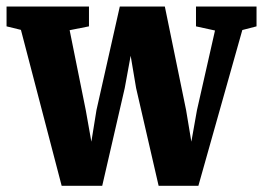

<svg xmlns="http://www.w3.org/2000/svg" viewBox="-34 -574 822 601"><path d="M-13.5 -491.5V-553.5H244.5V-491.5L184 -479.5L234.5 -229L252 -130.5L268 -229.5L341 -553.5H482L548.5 -229.5L565 -130.5L582.5 -229L639 -478.5L579.5 -491.5V-553.5H769V-491.5L724.5 -480L587 7.5H462.5L392 -298.5L375 -399.5L356.5 -298.5L286 7.5H159L31.5 -480.5Z"/></svg>

Font: Merriweather 24pt SemiCondensed Black
Style: Regular
Weight: 900
Width: 4
Designer: Eben Sorkin
Foundry: Eben Sorkin
Version: Version 2.100